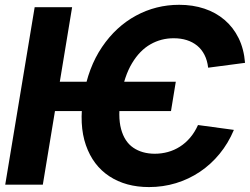

<svg xmlns="http://www.w3.org/2000/svg" viewBox="-20 -757 1024 787"><path d="M700.6 -422.1 680.9 -301.8H174.8L194.5 -422.1ZM984.4 -499.4 833.2 -479.5Q829.7 -509.7 818.1 -532.3Q806.4 -555 788 -570Q769.5 -585 745.4 -592.6Q721.2 -600.2 692.4 -600.2Q640.8 -600.5 596.8 -575.4Q552.7 -550.4 521.2 -497.9Q489.6 -445.4 475.6 -362.7Q462.2 -280.2 476.3 -228.1Q490.3 -176.1 526.3 -151.6Q562.3 -127.1 613.9 -126.8Q642.1 -126.8 668.3 -134Q694.5 -141.2 717.5 -155.9Q740.5 -170.5 759.3 -192.6Q778.1 -214.6 791.6 -244.5L938.7 -224.6Q915.6 -169.6 880 -126.3Q844.4 -82.9 799 -52.5Q753.6 -22.2 701 -6.2Q648.4 9.8 590.8 9.8Q495.8 9.8 428.5 -34.3Q361.2 -78.4 332.1 -161.9Q303 -245.3 322.1 -362.7Q341.5 -480.6 398.3 -564.4Q455.1 -648.2 537.2 -692.8Q619.3 -737.3 714.5 -737.3Q770.5 -737.3 817.6 -721.6Q864.6 -706 900.5 -675.4Q936.3 -644.9 958.1 -600.7Q979.8 -556.5 984.4 -499.4ZM275.6 -727.5 155.5 0H1.4L122.1 -727.5Z"/></svg>

Font: Inter Tight
Style: Italic
Weight: 400
Italic angle: -9.39999°
Designer: Rasmus Andersson
Foundry: rsms
Version: Version 3.002